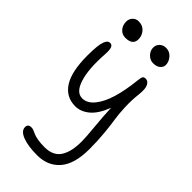

<svg xmlns="http://www.w3.org/2000/svg" viewBox="-310 -886 1183 1183"><g transform="rotate(45 281.5 -295.0)"><path d="M387.2 -686Q360.4 -686 340.1 -707Q319.8 -728 319.8 -754.9Q319.8 -778.3 336.4 -794.2Q353 -810.1 377.9 -810.1Q409.7 -810.1 430.4 -785.9Q451.2 -761.7 451.2 -733.9Q451.2 -715.3 435.1 -700.7Q418.9 -686 387.2 -686ZM155.8 -675.8Q126.5 -675.8 107.7 -697.3Q88.9 -718.8 88.9 -750Q88.9 -773.4 104 -789.8Q119.1 -806.2 143.1 -806.2Q179.2 -806.2 199.7 -782Q220.2 -757.8 220.2 -727.1Q220.2 -675.8 155.8 -675.8ZM283.2 220.2Q203.6 220.2 155.8 201.7Q107.9 183.1 107.9 149.9Q107.9 123 138.2 123Q147.5 123 159.2 127.7Q170.9 132.3 182.4 137.9Q193.8 143.6 220 148.2Q246.1 152.8 280.8 152.8Q319.3 152.8 346.4 139.4Q373.5 126 388.9 100.1Q404.3 74.2 411.1 41Q418 7.8 418 -36.1Q418 -70.3 409.9 -153.8Q401.9 -237.3 398.9 -309.1Q369.1 -230.5 326.4 -194.8Q283.7 -159.2 235.8 -159.2Q155.3 -159.2 111.6 -226.6Q67.9 -293.9 67.9 -434.1Q67.9 -481 71.3 -512.2Q74.7 -543.5 81.3 -559.6Q87.9 -575.7 95.2 -581.8Q102.5 -587.9 112.8 -587.9Q128.4 -587.9 135.3 -571.8Q142.1 -555.7 139.2 -512.2Q130.4 -381.3 154.8 -302.7Q179.2 -224.1 231.9 -224.1Q274.9 -224.1 309.1 -266.4Q343.3 -308.6 364.3 -379.2Q385.3 -449.7 395 -543Q397.9 -570.8 403.3 -578.9Q408.7 -586.9 423.8 -586.9Q443.4 -586.9 455.3 -564.9Q467.3 -543 461.9 -491.2Q454.6 -431.2 457.3 -370.8Q460 -310.5 466.1 -273.9Q472.2 -237.3 478.5 -171.9Q484.9 -106.4 484.9 -36.1Q484.9 94.7 430.7 157.5Q376.5 220.2 283.2 220.2Z"/></g></svg>

Font: Shantell Sans Irregular Bouncy
Style: Regular
Weight: 300
Designer: Stephen Nixon, Anya Danilova, Shantell Martin
Foundry: Arrow Type
Version: Version 1.006;[9816181b4]